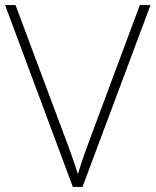

<svg xmlns="http://www.w3.org/2000/svg" viewBox="-20 -734 611 754"><path d="M571 -714 304 0H266L0 -714H41L246 -166Q254 -145 261 -124.5Q268 -104 274.5 -85.5Q281 -67 286 -50Q291 -67 296.5 -84.5Q302 -102 309.5 -122.5Q317 -143 325 -166L529 -714Z"/></svg>

Font: Noto Sans Khmer ExtraLight
Style: Regular
Weight: 250
Version: Version 2.003